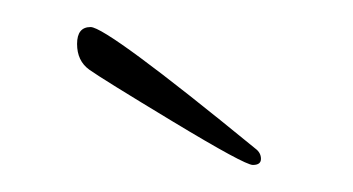

<svg xmlns="http://www.w3.org/2000/svg" viewBox="-20 -422 261 142"><path d="M169 -312Q173 -309 173 -304.5Q173 -300 167 -300Q161 -300 108 -332Q55 -364 46 -370.5Q37 -377 37 -389.5Q37 -402 47 -402Q59 -402 169 -312Z"/></svg>

Font: Alex Brush
Style: Regular
Weight: 400
Designer: Robert E. Leuschke
Foundry: Robert E. Leuschke
Version: Version 1.003